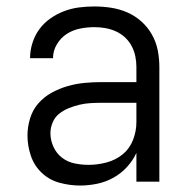

<svg xmlns="http://www.w3.org/2000/svg" viewBox="-20 -562 590 594"><path d="M228 12Q196 12 164.5 3.5Q133 -5 109.5 -27Q86 -49 75.5 -80Q65 -111 65 -143Q65 -169 73 -195.5Q81 -222 98.5 -242Q116 -262 139.5 -275Q163 -288 189 -295.5Q215 -303 241.5 -305.5Q268 -308 295 -308H402V-355Q402 -372 398.5 -388.5Q395 -405 387 -420Q379 -435 366.5 -446.5Q354 -458 338.5 -465Q323 -472 306 -475Q289 -478 272 -478Q250 -478 227.5 -473.5Q205 -469 186.5 -457Q168 -445 156 -425Q144 -405 144 -382H73Q73 -406 80.5 -429.5Q88 -453 102 -472Q116 -491 136 -505Q156 -519 178.5 -527.5Q201 -536 224.5 -539Q248 -542 272 -542Q298 -542 324 -538Q350 -534 374 -523.5Q398 -513 417.5 -495.5Q437 -478 450 -455Q463 -432 468 -406.5Q473 -381 473 -355V0H402V-89Q391 -65 372.5 -45Q354 -25 330.5 -12Q307 1 280.5 6.5Q254 12 228 12ZM254 -52Q282 -52 310 -59.5Q338 -67 359.5 -84.5Q381 -102 391.5 -129Q402 -156 402 -184V-244H295Q278 -244 260.5 -243Q243 -242 226 -238Q209 -234 193 -227.5Q177 -221 163.5 -210.5Q150 -200 143 -183.5Q136 -167 136 -150Q136 -128 145.5 -107.5Q155 -87 172 -74Q189 -61 210.5 -56.5Q232 -52 254 -52Z"/></svg>

Font: Lode Term
Style: Regular
Weight: 400
Monospace: yes
Designer: Belleve Invis
Foundry: Belleve Invis
Version: Version 29.2.0